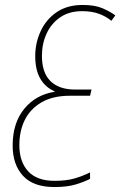

<svg xmlns="http://www.w3.org/2000/svg" viewBox="-20 -744 485 774"><path d="M199 10Q114 10 72.5 -35.5Q31 -81 31 -157Q31 -248 77.5 -305Q124 -362 200 -374V-376Q164 -391 143 -426Q122 -461 122 -518Q122 -571 144 -618.5Q166 -666 208.5 -695Q251 -724 313 -724Q362 -724 392.5 -711Q423 -698 445 -682L429 -660Q409 -677 380 -688Q351 -699 311 -699Q259 -699 223 -674.5Q187 -650 168 -609Q149 -568 149 -519Q149 -451 183.5 -417Q218 -383 283 -383H349L343 -358H262Q193 -358 147.5 -331.5Q102 -305 80 -260.5Q58 -216 58 -159Q58 -92 93.5 -53.5Q129 -15 200 -15Q247 -15 280 -24.5Q313 -34 343 -49V-23Q320 -11 285.5 -0.5Q251 10 199 10Z"/></svg>

Font: Noto Sans SemiCondensed Thin
Style: Italic
Weight: 100
Width: 4
Italic angle: -12°
Designer: Monotype Design Team
Foundry: Monotype Imaging Inc.
Version: Version 2.013; ttfautohint (v1.8.4.7-5d5b)